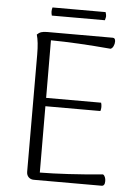

<svg xmlns="http://www.w3.org/2000/svg" viewBox="-56 -850 643 894"><g transform="rotate(5 265.5 -403.5)"><path d="M468 -23Q468 0 453 0H136Q121 0 111.5 -9.5Q102 -19 102 -35L101 -582Q101 -642 91 -675Q100 -684 110.5 -687.5Q121 -691 138 -691H445Q457 -691 457 -674Q457 -663 452 -652.5Q447 -642 439 -639Q279 -653 159 -654L160 -385H417Q420 -376 420 -365Q420 -355 417 -346H160L161 -36Q282 -37 455 -53Q461 -50 464.5 -41.5Q468 -33 468 -23ZM401 -807Q405 -795 405 -788Q405 -783 401 -769H153Q150 -780 150 -788Q150 -798 153 -807Z"/></g></svg>

Font: Arima Madurai Light
Style: Regular
Weight: 300
Designer: Joana Correia and Natanael Gama
Foundry: NDISCOVER
Version: Version 1.020